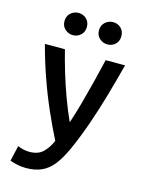

<svg xmlns="http://www.w3.org/2000/svg" viewBox="-135 -823 831 1092"><g transform="rotate(15 280.0 -277.0)"><path d="M126 188Q100 188 73 182Q46 176 32 170L53 79Q69 86 87 90Q105 94 122 94Q171 94 199.5 68.5Q228 43 249 -4Q212 -77 175 -161Q138 -245 106 -336.5Q74 -428 49 -522H167Q181 -465 201.5 -396.5Q222 -328 247.5 -258.5Q273 -189 301 -128Q322 -191 339.5 -255Q357 -319 374 -386Q391 -453 407 -522H521Q496 -425 469 -331.5Q442 -238 411.5 -150.5Q381 -63 345 17Q318 76 288.5 114Q259 152 220 170Q181 188 126 188ZM393 -611Q366 -611 346 -629Q326 -647 326 -676Q326 -706 346 -724Q366 -742 393 -742Q420 -742 439 -724Q458 -706 458 -676Q458 -647 439 -629Q420 -611 393 -611ZM189 -611Q163 -611 143 -629Q123 -647 123 -676Q123 -706 143 -724Q163 -742 189 -742Q216 -742 235.5 -724Q255 -706 255 -676Q255 -647 235.5 -629Q216 -611 189 -611Z"/></g></svg>

Font: Ubuntu Sans Mono Medium
Style: Regular
Weight: 500
Monospace: yes
Designer: Dalton Maag Ltd
Foundry: Dalton Maag Ltd
Version: Version 1.006